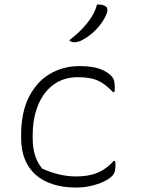

<svg xmlns="http://www.w3.org/2000/svg" viewBox="-20 -833 640 863"><path d="M338 -536Q370 -536 396.5 -531.5Q423 -527 444 -517Q465 -507 480 -492Q490 -482 493 -469Q496 -456 496 -439Q496 -431 495.5 -426.5Q495 -422 494 -419H488Q456 -453 422.5 -469.5Q389 -486 330 -486Q266 -486 220.5 -452.5Q175 -419 151 -360Q127 -301 127 -226V-210Q127 -169 137.5 -135Q148 -101 170 -75Q208 -58 245.5 -49Q283 -40 321 -40Q360 -40 390.5 -47.5Q421 -55 446 -71Q471 -87 491 -110H497Q498 -107 498.5 -102.5Q499 -98 499 -90Q499 -77 496.5 -64.5Q494 -52 483 -41Q470 -28 445.5 -16.5Q421 -5 389.5 2.5Q358 10 322 10Q262 10 215.5 -5.5Q169 -21 138 -49.5Q107 -78 91 -119Q75 -160 75 -211V-226Q75 -328 110 -397Q145 -466 204.5 -501Q264 -536 338 -536ZM416 -813Q427 -813 434.5 -812Q442 -811 450 -807Q460 -803 462 -794Q464 -785 461 -777Q454 -755 438 -732Q422 -709 401 -689.5Q380 -670 355 -656Q344 -649 333 -646Q322 -643 314 -643Q309 -643 302.5 -645Q296 -647 291 -652Q324 -677 349 -703Q374 -729 391.5 -756.5Q409 -784 416 -813Z"/></svg>

Font: Recursive Monospace Casual Light
Style: Regular
Weight: 300
Version: Version 1.047